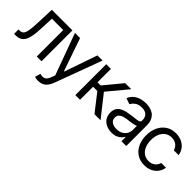

<svg xmlns="http://www.w3.org/2000/svg" viewBox="78 -1374 2399 2399"><g transform="rotate(45 1277.5 -174.5)"><path d="M4.9 0V-78.1H24.4Q57.6 -78.1 76.2 -96.4Q94.7 -114.7 103.8 -163.6Q112.8 -212.4 116.2 -303.7L126 -545.9H489.3V0H405.3V-467.8H205.1L196.3 -272.5Q193.4 -205.6 184.6 -154.5Q175.8 -103.5 157.5 -69.1Q139.2 -34.7 108.9 -17.3Q78.6 0 33.2 0Z M630.9 204.1Q609.4 204.6 592.8 201.2Q576.2 197.8 569.3 194.3L590.8 121.1L599.1 123Q641.1 132.8 669.7 118.9Q698.2 105 719.7 45.9L735.4 2.9L534.2 -545.9H625L775.4 -110.4H781.2L931.6 -545.9H1022.5L791 79.1Q775.4 121.6 752.4 149.4Q729.5 177.2 699.2 190.7Q668.9 204.1 630.9 204.1Z M1086.9 0V-545.9H1169.9V-308.6H1225.6L1421.9 -545.9H1529.3L1309.6 -282.2L1532.2 0H1424.8L1245.1 -230.5H1169.9V0Z M1736.3 12.7Q1684.6 12.7 1642.1 -7.1Q1599.6 -26.9 1574.7 -64.5Q1549.8 -102.1 1549.8 -155.3Q1549.8 -202.1 1568.4 -231.2Q1586.9 -260.3 1617.9 -277.1Q1648.9 -293.9 1686.3 -302.2Q1723.6 -310.5 1761.7 -315.4Q1811.5 -321.8 1842.5 -325.2Q1873.5 -328.6 1887.9 -336.9Q1902.3 -345.2 1902.3 -365.2V-368.2Q1902.3 -420.4 1873.8 -449.5Q1845.2 -478.5 1787.1 -478.5Q1727.5 -478.5 1693.4 -452.4Q1659.2 -426.3 1645.5 -396.5L1565.4 -424.8Q1586.9 -474.6 1622.8 -502.4Q1658.7 -530.3 1700.9 -541.5Q1743.2 -552.7 1784.2 -552.7Q1810.5 -552.7 1844.7 -546.6Q1878.9 -540.5 1911.4 -521.2Q1943.8 -502 1965.1 -463.1Q1986.3 -424.3 1986.3 -359.4V0H1902.3V-74.2H1898.4Q1890.1 -56.6 1870.1 -36.4Q1850.1 -16.1 1817.1 -1.7Q1784.2 12.7 1736.3 12.7ZM1749 -62.5Q1798.8 -62.5 1833 -82Q1867.2 -101.6 1884.8 -132.6Q1902.3 -163.6 1902.3 -197.3V-274.4Q1897 -268.1 1879.2 -262.9Q1861.3 -257.8 1838.1 -253.9Q1814.9 -250 1793 -247.3Q1771 -244.6 1757.8 -243.2Q1725.1 -238.8 1696.8 -229.2Q1668.5 -219.7 1651.1 -201.2Q1633.8 -182.6 1633.8 -150.4Q1633.8 -106.9 1666.3 -84.7Q1698.7 -62.5 1749 -62.5Z M2314.5 11.7Q2238.3 11.7 2182.9 -24.7Q2127.4 -61 2097.4 -124.5Q2067.4 -188 2067.4 -269.5Q2067.4 -353 2098.1 -416.7Q2128.9 -480.5 2184.3 -516.6Q2239.7 -552.7 2313.5 -552.7Q2371.1 -552.7 2417.2 -531.5Q2463.4 -510.3 2492.9 -471.7Q2522.5 -433.1 2529.3 -381.8H2445.3Q2439 -406.7 2422.4 -428.7Q2405.8 -450.7 2378.7 -464.1Q2351.6 -477.5 2314.5 -477.5Q2265.6 -477.5 2229 -452.1Q2192.4 -426.8 2171.9 -380.6Q2151.4 -334.5 2151.4 -272.5Q2151.4 -209.5 2171.4 -162.4Q2191.4 -115.2 2228.3 -89.4Q2265.1 -63.5 2314.5 -63.5Q2363.8 -63.5 2398.9 -89.1Q2434.1 -114.7 2445.3 -159.2H2529.3Q2522.5 -110.8 2494.4 -72.3Q2466.3 -33.7 2420.7 -11Q2375 11.7 2314.5 11.7Z"/></g></svg>

Font: Inter Tight
Style: Regular
Weight: 400
Designer: Rasmus Andersson
Foundry: rsms
Version: Version 3.002